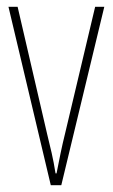

<svg xmlns="http://www.w3.org/2000/svg" viewBox="-20 -547 333 567"><path d="M130 0 5 -527H32L119 -152Q126 -124 132.5 -95.5Q139 -67 144 -35H147Q153 -66 159 -95Q165 -124 172 -152L261 -527H288L161 0Z"/></svg>

Font: Noto Sans Gujarati UI ExtraCondensed Thin
Style: Regular
Weight: 100
Width: 2
Designer: Jelle Bosma - Monotype Design Team, Universal Thirst
Foundry: Monotype Imaging Inc.
Version: Version 2.106; ttfautohint (v1.8.4.7-5d5b)